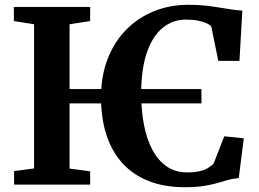

<svg xmlns="http://www.w3.org/2000/svg" viewBox="-20 -772 1085 803"><path d="M822.5 -399.5V-339.5H144.5V-399.5ZM122.5 -67.5V-670.5L38 -684V-743H357V-684L271 -670.5V-67L357 -55.5V0H39V-56.5ZM752.5 11Q666 11 600.2 -15.5Q534.5 -42 490.5 -91.2Q446.5 -140.5 424.5 -209.8Q402.5 -279 402.5 -364.5Q402.5 -453.5 430 -525Q457.5 -596.5 507 -647Q556.5 -697.5 623.2 -724.8Q690 -752 768.5 -752Q805.5 -752 836.5 -748.8Q867.5 -745.5 894.2 -741Q921 -736.5 945.5 -732.8Q970 -729 993.5 -727.5L981.5 -517.5H893L863.5 -661.5Q857 -669 843.2 -675.2Q829.5 -681.5 808 -685.8Q786.5 -690 757 -690Q702.5 -690 660.2 -655.5Q618 -621 594.2 -552Q570.5 -483 570.5 -380Q570.5 -310.5 582 -250.5Q593.5 -190.5 617 -146Q640.5 -101.5 676.8 -76.2Q713 -51 762 -51Q794 -51 815.2 -56Q836.5 -61 850 -69.5Q863.5 -78 873 -87L918 -202L999.5 -193.5L978.5 -27Q955 -25.5 934 -19.5Q913 -13.5 889 -6.5Q865 0.5 832.2 5.8Q799.5 11 752.5 11Z"/></svg>

Font: Merriweather 28pt
Style: Bold
Weight: 700
Version: Version 2.100